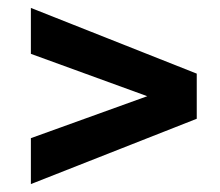

<svg xmlns="http://www.w3.org/2000/svg" viewBox="-20 -544 556 485"><path d="M58 -524 477 -358V-244L58 -79V-195L352 -301L58 -408Z"/></svg>

Font: Exo 2
Style: Bold
Weight: 700
Designer: Natanael Gama
Foundry: Natanael Gama
Version: Version 2.010